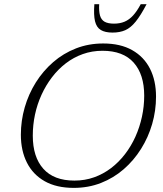

<svg xmlns="http://www.w3.org/2000/svg" viewBox="-20 -904 792 934"><path d="M139.5 -244Q139.5 -140.5 190.8 -83Q242 -25.5 342 -25.5Q393 -25.5 437.8 -41.5Q482.5 -57.5 520.2 -86.2Q558 -115 588 -154Q618 -193 638.8 -239.2Q659.5 -285.5 670.5 -336Q681.5 -386.5 681.5 -438.5Q681.5 -542 630.2 -599.5Q579 -657 478.5 -657Q428 -657 383 -641Q338 -625 300.2 -596Q262.5 -567 232.8 -528Q203 -489 182 -443Q161 -397 150.2 -346.5Q139.5 -296 139.5 -244ZM739 -434Q739 -365.5 720.2 -300.8Q701.5 -236 666.2 -179.8Q631 -123.5 581.8 -80.8Q532.5 -38 471.2 -14Q410 10 339 10Q255 10 197.8 -22.2Q140.5 -54.5 111 -112.8Q81.5 -171 81.5 -248.5Q81.5 -316.5 100.2 -381.5Q119 -446.5 154.2 -502.8Q189.5 -559 238.8 -601.8Q288 -644.5 349.5 -668.5Q411 -692.5 482 -692.5Q566 -692.5 623.2 -660Q680.5 -627.5 709.8 -569.5Q739 -511.5 739 -434ZM534.5 -789Q563.5 -789 586 -798.5Q608.5 -808 627.5 -828.8Q646.5 -849.5 664.5 -883.5H693Q664.5 -829 640.2 -799Q616 -769 589.5 -757.2Q563 -745.5 527.5 -745.5Q491.5 -745.5 470.5 -758Q449.5 -770.5 442.2 -800.8Q435 -831 439 -883.5H462.5Q460.5 -849.5 466.5 -828.5Q472.5 -807.5 489 -798.2Q505.5 -789 534.5 -789Z"/></svg>

Font: Newsreader Light
Style: Italic
Weight: 300
Italic angle: -17°
Designer: Hugues Gentile
Foundry: Production Type
Version: Version 1.003